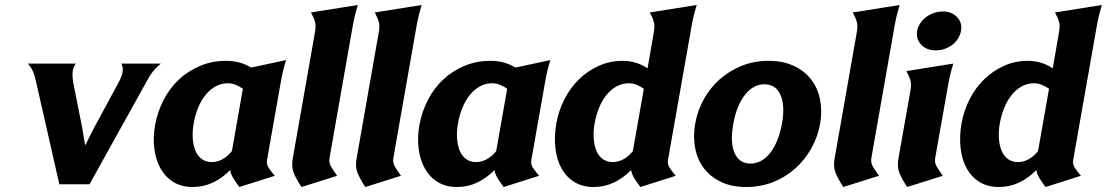

<svg xmlns="http://www.w3.org/2000/svg" viewBox="-20 -739 4439 770"><path d="M457 -411Q468 -432 471.5 -449Q475 -466 467 -484H625Q605 -467 593 -452Q581 -437 569 -414L339 0H218L124 -414Q119 -437 112.5 -452Q106 -467 92 -484H284Q272 -467 271 -448.5Q270 -430 273 -411L305 -250Q310 -227 313.5 -203.5Q317 -180 322 -156Q334 -180 345.5 -203.5Q357 -227 370 -250Z M1051 -98Q1048 -81 1056.5 -67.5Q1065 -54 1082 -34L940 11Q925 -9 915.5 -24.5Q906 -40 903 -57Q872 -25 834 -7Q796 11 753 11Q708 11 675.5 -9Q643 -29 624 -63Q605 -97 599 -142Q593 -187 602 -238Q612 -292 636.5 -339Q661 -386 698 -420.5Q735 -455 783 -475Q831 -495 886 -495Q944 -495 987 -468L1127 -498Q1121 -478 1116.5 -460.5Q1112 -443 1107 -415ZM829 -89Q852 -89 872.5 -100.5Q893 -112 910 -133L954 -383Q940 -393 925 -399Q910 -405 893 -405Q867 -405 844.5 -392.5Q822 -380 804.5 -358.5Q787 -337 775 -308Q763 -279 757 -246Q751 -213 753 -184Q755 -155 764 -134Q773 -113 789.5 -101Q806 -89 829 -89Z M1243 -609Q1248 -636 1243 -652.5Q1238 -669 1227 -689L1415 -719Q1409 -699 1404.5 -681.5Q1400 -664 1395 -637L1302 -108Q1298 -88 1306.5 -73Q1315 -58 1332 -34L1189 11Q1168 -21 1158 -45.5Q1148 -70 1154 -103Z M1499 -609Q1504 -636 1499 -652.5Q1494 -669 1483 -689L1671 -719Q1665 -699 1660.5 -681.5Q1656 -664 1651 -637L1558 -108Q1554 -88 1562.5 -73Q1571 -58 1588 -34L1445 11Q1424 -21 1414 -45.5Q1404 -70 1410 -103Z M2111 -98Q2108 -81 2116.5 -67.5Q2125 -54 2142 -34L2000 11Q1985 -9 1975.5 -24.5Q1966 -40 1963 -57Q1932 -25 1894 -7Q1856 11 1813 11Q1768 11 1735.5 -9Q1703 -29 1684 -63Q1665 -97 1659 -142Q1653 -187 1662 -238Q1672 -292 1696.5 -339Q1721 -386 1758 -420.5Q1795 -455 1843 -475Q1891 -495 1946 -495Q2004 -495 2047 -468L2187 -498Q2181 -478 2176.5 -460.5Q2172 -443 2167 -415ZM1889 -89Q1912 -89 1932.5 -100.5Q1953 -112 1970 -133L2014 -383Q2000 -393 1985 -399Q1970 -405 1953 -405Q1927 -405 1904.5 -392.5Q1882 -380 1864.5 -358.5Q1847 -337 1835 -308Q1823 -279 1817 -246Q1811 -213 1813 -184Q1815 -155 1824 -134Q1833 -113 1849.5 -101Q1866 -89 1889 -89Z M2659 -98Q2656 -81 2664.5 -67.5Q2673 -54 2690 -34L2548 11Q2533 -9 2523.5 -24.5Q2514 -40 2511 -57Q2480 -25 2442 -7Q2404 11 2361 11Q2316 11 2283.5 -9Q2251 -29 2232 -63.5Q2213 -98 2207.5 -144.5Q2202 -191 2211 -243Q2220 -295 2243.5 -341Q2267 -387 2302 -421Q2337 -455 2381.5 -475Q2426 -495 2477 -495Q2532 -495 2577 -465L2602 -609Q2607 -636 2602 -652.5Q2597 -669 2586 -689L2774 -719Q2768 -699 2763.5 -681.5Q2759 -664 2754 -637ZM2437 -89Q2460 -89 2480.5 -100.5Q2501 -112 2518 -133L2562 -383Q2548 -393 2533 -399Q2518 -405 2501 -405Q2475 -405 2452.5 -392.5Q2430 -380 2412.5 -358.5Q2395 -337 2383 -308Q2371 -279 2365 -246Q2359 -213 2361 -184Q2363 -155 2372 -134Q2381 -113 2397.5 -101Q2414 -89 2437 -89Z M2768 -243Q2777 -295 2802.5 -341Q2828 -387 2866.5 -421Q2905 -455 2954.5 -475Q3004 -495 3062 -495Q3120 -495 3163 -475Q3206 -455 3232.5 -421Q3259 -387 3268.5 -341Q3278 -295 3269 -243Q3260 -191 3234 -144.5Q3208 -98 3169.5 -63.5Q3131 -29 3081 -9Q3031 11 2973 11Q2915 11 2872.5 -9Q2830 -29 2803.5 -63.5Q2777 -98 2768 -144.5Q2759 -191 2768 -243ZM2921 -243Q2907 -168 2926 -125.5Q2945 -83 2989 -83Q3035 -83 3068.5 -125.5Q3102 -168 3116 -243Q3129 -316 3110 -358.5Q3091 -401 3045 -401Q3001 -401 2967.5 -358.5Q2934 -316 2921 -243Z M3416 -609Q3421 -636 3416 -652.5Q3411 -669 3400 -689L3588 -719Q3582 -699 3577.5 -681.5Q3573 -664 3568 -637L3475 -108Q3471 -88 3479.5 -73Q3488 -58 3505 -34L3362 11Q3341 -21 3331 -45.5Q3321 -70 3327 -103Z M3658 -615Q3661 -631 3670.5 -645.5Q3680 -660 3694 -670.5Q3708 -681 3725.5 -687Q3743 -693 3761 -693Q3797 -693 3818.5 -670Q3840 -647 3834 -615Q3831 -599 3822 -584.5Q3813 -570 3799.5 -559.5Q3786 -549 3768.5 -543Q3751 -537 3733 -537Q3696 -537 3674.5 -559.5Q3653 -582 3658 -615ZM3631 -374Q3636 -401 3631 -417.5Q3626 -434 3615 -454L3803 -484Q3797 -464 3792.5 -446.5Q3788 -429 3783 -402L3731 -108Q3727 -88 3735.5 -73Q3744 -58 3761 -34L3618 11Q3597 -21 3587 -45.5Q3577 -70 3583 -103Z M4284 -98Q4281 -81 4289.5 -67.5Q4298 -54 4315 -34L4173 11Q4158 -9 4148.5 -24.5Q4139 -40 4136 -57Q4105 -25 4067 -7Q4029 11 3986 11Q3941 11 3908.5 -9Q3876 -29 3857 -63.5Q3838 -98 3832.5 -144.5Q3827 -191 3836 -243Q3845 -295 3868.5 -341Q3892 -387 3927 -421Q3962 -455 4006.5 -475Q4051 -495 4102 -495Q4157 -495 4202 -465L4227 -609Q4232 -636 4227 -652.5Q4222 -669 4211 -689L4399 -719Q4393 -699 4388.5 -681.5Q4384 -664 4379 -637ZM4062 -89Q4085 -89 4105.5 -100.5Q4126 -112 4143 -133L4187 -383Q4173 -393 4158 -399Q4143 -405 4126 -405Q4100 -405 4077.5 -392.5Q4055 -380 4037.5 -358.5Q4020 -337 4008 -308Q3996 -279 3990 -246Q3984 -213 3986 -184Q3988 -155 3997 -134Q4006 -113 4022.5 -101Q4039 -89 4062 -89Z"/></svg>

Font: LT Museum
Style: Bold Italic
Weight: 700
Designer: Daniel Lyons
Foundry: LyonsType
Version: Version 1.011